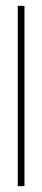

<svg xmlns="http://www.w3.org/2000/svg" viewBox="-20 -480 145 659"><path d="M64 -460V159H41V-460Z"/></svg>

Font: Genos Thin Thin
Style: Regular
Weight: 250
Version: Version 1.010